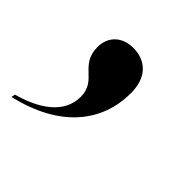

<svg xmlns="http://www.w3.org/2000/svg" viewBox="-121 -229 467 467"><g transform="rotate(45 112.0 4.0)"><path d="M-29 141 -31 151C106 119 168 37 168 -61C168 -114 139 -143 94 -143C56 -143 31 -119 31 -83C31 -20 88 -26 88 32C88 88 37 123 -29 141Z"/></g></svg>

Font: Noto Serif Display Condensed
Style: Bold Italic
Weight: 700
Width: 3
Italic angle: -12°
Designer: Monotype Design Team
Foundry: Monotype Imaging Inc.
Version: Version 2.009